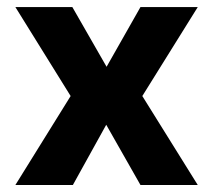

<svg xmlns="http://www.w3.org/2000/svg" viewBox="-20 -528 608 548"><path d="M181.6 -253.9 23.9 -507.8H186.5L284.2 -337.4L380.9 -507.8H544.4L386.2 -253.9L544.4 0H380.9L283.2 -171.9L188 0H23.9Z"/></svg>

Font: Giphurs
Style: Bold
Weight: 700
Version: Version 0.920; ttfautohint (v1.8.4.7-5d5b)